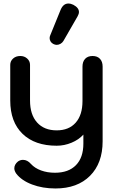

<svg xmlns="http://www.w3.org/2000/svg" viewBox="-20 -817 653 1087"><path d="M72 166Q61 150 61 136Q61 114 82 97Q95 88 110 88Q135 88 155 111Q177 135 212.5 148Q248 161 291 161Q368 161 410 118Q452 75 452 -4V-55Q426 -26 385 -9Q344 8 301 8Q177 8 107.5 -59.5Q38 -127 38 -248V-450Q38 -471 54 -485.5Q70 -500 95 -500Q118 -500 134 -485.5Q150 -471 150 -450V-248Q150 -168 190 -123.5Q230 -79 301 -79Q370 -79 408.5 -122.5Q447 -166 447 -245V-440Q447 -468 462 -484Q477 -500 504 -500Q531 -500 546 -484Q561 -468 561 -440V-17Q561 107 489.5 178.5Q418 250 294 250Q221 250 161.5 227.5Q102 205 72 166ZM261 -601Q261 -609 264 -616L323 -761Q338 -797 367 -797Q381 -797 395 -790Q427 -773 427 -749Q427 -738 419 -724L339 -585Q333 -575 322.5 -569Q312 -563 301 -563Q292 -563 282 -568Q272 -573 266.5 -582Q261 -591 261 -601Z"/></svg>

Font: Kodchasan SemiBold
Style: Regular
Weight: 600
Version: Version 1.000; ttfautohint (v1.6)